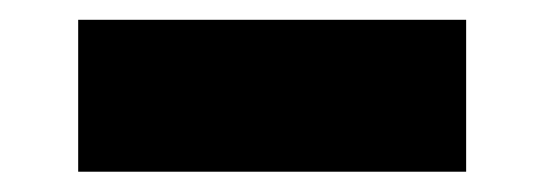

<svg xmlns="http://www.w3.org/2000/svg" viewBox="-20 -381 550 194"><path d="M59 -207.5V-361H451V-207.5Z"/></svg>

Font: Encode Sans Semi Expanded ExtraBold
Style: Regular
Weight: 800
Width: 6
Designer: Multiple Designers
Foundry: Impallari Type
Version: Version 3.000; ttfautohint (v1.8.3) -l 8 -r 50 -G 200 -x 14 